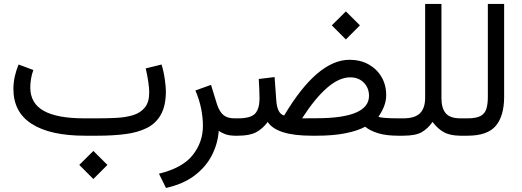

<svg xmlns="http://www.w3.org/2000/svg" viewBox="-20 -687 2644 972"><path d="M381.3 147.9 452.6 77.1 523.9 147.9 452.6 219.2ZM476.1 0H410.2Q234.9 0 141.4 -59.3Q47.9 -118.7 47.9 -236.3Q47.9 -269 54.9 -300.3Q62 -331.5 74.2 -360.4L148.9 -332.5Q141.1 -312 137.2 -288.6Q133.3 -265.1 133.3 -243.7Q133.8 -163.1 202.1 -125.5Q270.5 -87.9 405.3 -87.9H472.7Q522.9 -87.9 569.8 -90.3Q616.7 -92.8 654.1 -104.2Q691.4 -115.7 713.4 -142.8Q735.4 -169.9 735.4 -218.8Q735.4 -262.7 717.8 -340.8L797.9 -360.4Q809.1 -323.7 814.5 -284.2Q819.8 -244.6 819.8 -226.1Q819.8 -152.3 794.7 -107.2Q769.5 -62 723.4 -39.1Q677.2 -16.1 614.3 -8.1Q551.3 0 476.1 0Z M1087.4 -25.4Q1083 38.6 1053.5 97.4Q1023.9 156.2 966.6 200.4Q909.2 244.6 820.3 264.6L784.7 192.4Q904.3 163.1 955.8 97.9Q1007.3 32.7 1007.3 -49.8Q1007.3 -91.8 998.3 -137Q989.3 -182.1 969.2 -229L1048.3 -257.3L1078.6 -158.7Q1091.3 -120.6 1111.6 -104.2Q1131.8 -87.9 1166 -87.9H1185.1V0H1171.4Q1141.1 0 1119.9 -7.8Q1098.6 -15.6 1087.4 -25.4Z M1659.7 -558.6 1731 -629.4 1802.2 -558.6 1731 -487.3ZM1418.5 -102.1Q1586.4 -384.3 1749.5 -384.3Q1804.7 -384.3 1846.4 -360.8Q1888.2 -337.4 1911.6 -297.1Q1935.1 -256.8 1935.1 -205.1Q1935.1 -175.3 1923.6 -147Q1912.1 -118.7 1895.5 -95.7Q1903.8 -92.3 1929 -90.1Q1954.1 -87.9 1995.1 -87.9H2009.8V0H1995.1Q1936.5 0 1895.5 -12.2Q1854.5 -24.4 1828.6 -45.4Q1790 -24.4 1728 -12.2Q1666 0 1583.5 0H1558.6Q1380.4 0 1335.4 -69.8Q1309.1 -34.2 1275.9 -17.1Q1242.7 0 1185.1 0H1165.5V-87.9H1184.6Q1250 -87.9 1272 -112.5Q1293.9 -137.2 1293.9 -189Q1293.9 -211.9 1292.5 -238.3Q1291 -264.6 1290 -287.1L1370.1 -296.9L1378.9 -176.3Q1383.8 -111.3 1418.5 -102.1ZM1581.5 -88.4Q1848.1 -88.4 1848.1 -201.7Q1848.1 -241.7 1821.8 -268.6Q1795.4 -295.4 1752.9 -295.4Q1696.8 -295.4 1635.7 -242.4Q1574.7 -189.5 1509.3 -87.9Z M2169.9 -69.8Q2146 -35.6 2114.7 -17.8Q2083.5 0 2021 0H1990.2V-87.9H2022Q2080.1 -87.9 2106 -113.5Q2131.8 -139.2 2132.3 -189.9V-667H2214.8V-189.9Q2214.8 -139.2 2236.6 -113.5Q2258.3 -87.9 2311.5 -87.9H2327.1V0H2312.5Q2259.3 0 2227.1 -17.8Q2194.8 -35.6 2169.9 -69.8Z M2307.6 0V-87.9H2347.2Q2391.1 -87.9 2413.1 -100.1Q2435.1 -112.3 2442.4 -136.5Q2449.7 -160.6 2449.7 -196.8V-667H2532.2V-197.3Q2532.2 -100.1 2490 -50Q2447.8 0 2346.7 0Z"/></svg>

Font: Vazir FD-UI
Style: Regular-FD-UI
Weight: 400
Designer: Saber Rastikerdar
Foundry: Saber Rastikerdar
Version: Version 30.1.0